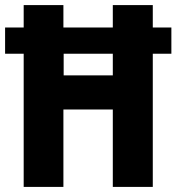

<svg xmlns="http://www.w3.org/2000/svg" viewBox="-23 -734 693 754"><path d="M70 0H226V-304H420V0H577V-523H650V-626H577V-714H420V-626H226V-714H70V-626H-3V-523H70ZM227 -438V-523H420V-438Z"/></svg>

Font: Noto Sans Gujarati Condensed ExtraBold
Style: Regular
Weight: 800
Width: 3
Designer: Jelle Bosma - Monotype Design Team, Universal Thirst
Foundry: Monotype Imaging Inc.
Version: Version 2.106